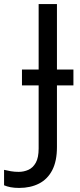

<svg xmlns="http://www.w3.org/2000/svg" viewBox="-98 -734 391 944"><path d="M-4 190Q-28 190 -46 186.5Q-64 183 -78 177V101Q-62 105 -44 108Q-26 111 -6 111Q19 111 41.5 101Q64 91 78 66Q92 41 92 -4V-314H10V-392H92V-714H182V-392H263V-314H182V-11Q182 58 159 102.5Q136 147 94 168.5Q52 190 -4 190Z"/></svg>

Font: Noto Sans Ambassadori
Style: Regular
Weight: 400
Designer: Monotype Design Team
Foundry: Monotype Imaging Inc.
Version: Version 2.013